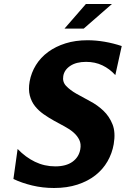

<svg xmlns="http://www.w3.org/2000/svg" viewBox="-20 -920 628 959"><path d="M68 -176Q107 -135 154.5 -112Q202 -89 256 -89Q310 -89 342 -112Q374 -135 381 -174Q386 -201 376 -221.5Q366 -242 347 -258.5Q328 -275 302.5 -288.5Q277 -302 250 -317Q223 -332 198 -349.5Q173 -367 155 -389.5Q137 -412 129 -442.5Q121 -473 128 -513Q136 -557 159.5 -595Q183 -633 220.5 -660.5Q258 -688 307.5 -703.5Q357 -719 417 -719Q459 -719 502.5 -711.5Q546 -704 588 -690L556 -545Q528 -576 491.5 -593.5Q455 -611 410 -611Q361 -611 331 -591Q301 -571 296 -540Q291 -511 310.5 -490.5Q330 -470 361.5 -452Q393 -434 430 -414.5Q467 -395 496.5 -367Q526 -339 542 -299Q558 -259 548 -200Q540 -154 517 -114Q494 -74 456.5 -44.5Q419 -15 367 2Q315 19 250 19Q193 19 141 6.5Q89 -6 47 -26ZM409 -900H539L398 -777H302Z"/></svg>

Font: LT Museum
Style: Bold Italic
Weight: 700
Designer: Daniel Lyons
Foundry: LyonsType
Version: Version 1.011